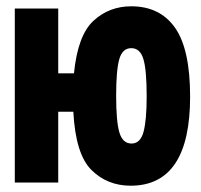

<svg xmlns="http://www.w3.org/2000/svg" viewBox="-20 -580 640 610"><path d="M584 -273Q584 -424 536 -492Q488 -560 397 -560Q327 -560 277 -514Q227 -468 215 -347H165V-553H27V0H165V-225H213Q220 -90 270.5 -40Q321 10 395 10Q584 10 584 -273ZM398 -124Q370 -124 359.5 -158.5Q349 -193 349 -275Q349 -357 359 -392Q369 -427 397 -427Q425 -427 435.5 -392.5Q446 -358 446 -274Q446 -198 436 -161Q426 -124 398 -124Z"/></svg>

Font: Noto Sans Mono Extra
Style: Regular
Weight: 800
Designer: Monotype Design Team
Foundry: Monotype Imaging Inc.
Version: Version 1.900